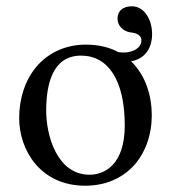

<svg xmlns="http://www.w3.org/2000/svg" viewBox="-20 -581 541 611"><path d="M41 -205C41 -103 109 10 251 10C315 10 364 -13 398 -46C443 -90 463 -153 463 -214C463 -275 444 -341 397 -386C439 -393 464 -425 464 -473C464 -520 438 -561 400 -561C371 -561 354 -546 354 -522C354 -502 368 -480 402 -477C416 -475 430 -467 430 -454C430 -420 388 -414 377 -414C370 -414 363 -414 357 -415C329 -430 295 -439 253 -439C187 -439 133 -412 96 -369C60 -326 41 -268 41 -205ZM238 -404C324 -404 377 -326 377 -182C377 -56 312 -25 265 -25C161 -25 127 -151 127 -228C127 -315 148 -404 238 -404Z"/></svg>

Font: Libertinus Math
Style: Regular
Weight: 400
Designer: Philipp H. Poll, Khaled Hosny
Foundry: Caleb Maclennan
Version: Version 7.050;RELEASE